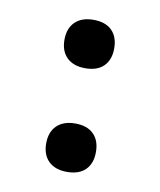

<svg xmlns="http://www.w3.org/2000/svg" viewBox="-53 -481 381 456"><g transform="rotate(10 137.5 -253.5)"><path d="M137.5 -320Q109.2 -320 93.3 -335.4Q77.5 -350.8 77.5 -378.3Q77.5 -405.8 93.3 -421.2Q109.2 -436.7 137.5 -436.7Q166.7 -436.7 182.1 -421.2Q197.5 -405.8 197.5 -378.3Q197.5 -350.8 182.1 -335.4Q166.7 -320 137.5 -320ZM137.5 -70Q109.2 -70 93.3 -85.4Q77.5 -100.8 77.5 -128.3Q77.5 -155.8 93.3 -171.2Q109.2 -186.7 137.5 -186.7Q166.7 -186.7 182.1 -171.2Q197.5 -155.8 197.5 -128.3Q197.5 -100.8 182.1 -85.4Q166.7 -70 137.5 -70Z"/></g></svg>

Font: Familjen Grotesk GF
Style: Regular
Weight: 400
Designer: Anders Wikstroem, Jonas Baeckman, Matilda Gysing, Kristian Moeller
Foundry: Familjen STHLM AB
Version: Version 2.000; Beta; Release 4; Build 6